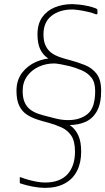

<svg xmlns="http://www.w3.org/2000/svg" viewBox="-20 -683 511 932"><path d="M76 203V179Q76 176 78.5 177Q81 178 82 178Q100 185 120.5 190.5Q141 196 161 199.5Q181 203 198 203Q271 203 307.5 163Q344 123 344 53Q344 2 326 -24.5Q308 -51 278.5 -64.5Q249 -78 216 -87Q188 -94 160.5 -103Q133 -112 110 -127Q87 -142 73.5 -169.5Q60 -197 60 -242Q60 -294 87 -329.5Q114 -365 156 -383Q198 -401 243 -401Q252 -401 272 -398.5Q292 -396 315 -391.5Q338 -387 354 -380Q356 -379 358 -377Q360 -375 360 -372V-355Q360 -350 353 -352Q342 -356 319.5 -361.5Q297 -367 275 -371Q253 -375 243 -375Q203 -375 168 -359Q133 -343 111.5 -313Q90 -283 90 -242Q90 -207 100 -185.5Q110 -164 127 -151Q144 -138 166.5 -130.5Q189 -123 214 -117Q242 -110 270.5 -100Q299 -90 322.5 -73Q346 -56 360 -26Q374 4 374 53Q374 107 354 146.5Q334 186 294.5 207.5Q255 229 198 229Q173 229 140 223Q107 217 78 207Q78 207 77 206Q76 205 76 203ZM185 -100V-121Q185 -123 192 -122Q199 -121 206.5 -119Q214 -117 214 -117Q228 -113 255.5 -106.5Q283 -100 311 -100Q369 -100 405.5 -130Q442 -160 442 -241Q442 -283 424 -306Q406 -329 377 -341.5Q348 -354 315 -363Q287 -370 260 -378.5Q233 -387 210.5 -402Q188 -417 175 -444.5Q162 -472 162 -516Q162 -567 185 -599.5Q208 -632 246.5 -647.5Q285 -663 331 -663Q341 -663 361.5 -661Q382 -659 405.5 -654Q429 -649 446 -642Q448 -641 450.5 -639Q453 -637 453 -635V-617Q453 -612 445 -614Q430 -620 407 -625.5Q384 -631 362.5 -634Q341 -637 331 -637Q270 -637 230.5 -606.5Q191 -576 191 -516Q191 -482 202 -460Q213 -438 231 -425.5Q249 -413 272.5 -405Q296 -397 320 -391Q357 -381 391.5 -367.5Q426 -354 448.5 -325.5Q471 -297 471 -242Q471 -180 450.5 -143.5Q430 -107 395 -91.5Q360 -76 315 -76Q280 -76 253 -80Q226 -84 188 -96Q187 -96 186 -97Q185 -98 185 -100Z"/></svg>

Font: Glory Thin Thin
Style: Regular
Weight: 250
Version: Version 1.011